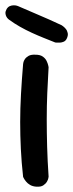

<svg xmlns="http://www.w3.org/2000/svg" viewBox="-33 -704 275 723"><path d="M104 -1Q90 -2 80.5 -7.5Q71 -13 65 -20.5Q59 -28 56.5 -33Q54 -38 54 -38Q48 -92 45.5 -143Q43 -194 43 -244.5Q43 -295 46 -349Q49 -403 54 -463Q54 -463 55 -468.5Q56 -474 60.5 -481Q65 -488 74.5 -493.5Q84 -499 101 -498Q118 -498 128 -491Q138 -484 142.5 -474.5Q147 -465 148.5 -458Q150 -451 150 -451Q147 -401 145 -353Q143 -305 143 -255Q143 -205 144.5 -151.5Q146 -98 150 -39Q150 -39 149 -33Q148 -27 143.5 -19.5Q139 -12 130 -6Q121 0 104 -1ZM175 -544Q155 -552 132.5 -561Q110 -570 87 -580.5Q64 -591 42 -603.5Q20 -616 1 -630Q1 -630 -2.5 -633Q-6 -636 -9 -641.5Q-12 -647 -12.5 -654Q-13 -661 -8 -670Q-3 -678 4 -681Q11 -684 18.5 -684Q26 -684 30.5 -682.5Q35 -681 35 -681Q71 -665 110.5 -648.5Q150 -632 199 -609Q199 -609 204 -605.5Q209 -602 214.5 -595.5Q220 -589 222 -579.5Q224 -570 218 -558Q214 -550 207 -547Q200 -544 193 -543.5Q186 -543 180.5 -543.5Q175 -544 175 -544Z"/></svg>

Font: Sour Gummy
Style: Regular
Weight: 400
Designer: Stefie Justprince
Foundry: Eifetstype
Version: Version 1.000